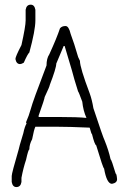

<svg xmlns="http://www.w3.org/2000/svg" viewBox="-20 -797 540 808"><path d="M255.9 -687.5Q269.5 -687.5 277.3 -654.3Q293 -612.3 306.6 -564.5Q306.6 -560.5 316.4 -541Q316.4 -512.7 357.4 -404.3Q367.2 -377.4 373 -341.8Q414.1 -217.8 419.9 -207Q437.5 -163.6 445.3 -127Q449.2 -125.5 466.8 -66.4Q470.7 -66.4 472.7 -43Q472.7 -27.3 451.2 -23.4Q429.2 -23.4 418 -87.9Q414.1 -87.9 384.8 -185.5Q378.4 -187.5 367.2 -232.4Q364.7 -232.4 357.4 -259.8Q271 -263.7 216.8 -263.7H128.9Q123 -252 115.2 -210.9Q103.5 -189.5 103.5 -168Q99.1 -168 89.8 -125Q78.1 -90.3 70.3 -48.8V-31.2Q66.9 -9.8 48.8 -9.8Q33.2 -9.8 29.3 -31.2V-56.6Q29.3 -67.9 58.6 -168Q58.6 -172.4 78.1 -236.3Q84 -264.6 91.8 -277.3L89.8 -281.2V-283.2Q101.6 -309.6 109.4 -337.9Q117.2 -368.7 175.8 -521.5Q175.8 -551.3 187.5 -568.4Q218.8 -636.7 232.4 -677.7Q240.2 -687.5 255.9 -687.5ZM248 -603.5 216.8 -529.3Q216.8 -510.3 189.5 -439.5Q189.5 -434.1 168 -388.7Q168 -381.8 142.6 -310.5V-304.7H224.6Q308.6 -304.7 343.8 -300.8Q330.1 -331.1 326.2 -369.1Q310.5 -412.1 308.6 -412.1L293 -462.9Q293 -467.3 252 -603.5ZM109.4 -777.3Q125 -777.3 128.9 -755.9V-710.9Q128.9 -669.9 103.5 -576.2Q96.2 -569.8 80.1 -533.2Q70.3 -527.3 64.5 -527.3Q48.8 -527.3 44.9 -548.8Q44.9 -558.6 70.3 -607.4Q87.9 -686.5 87.9 -710.9V-755.9Q91.3 -777.3 109.4 -777.3Z"/></svg>

Font: CEF Fonts CJK Mono
Style: Regular
Weight: 400
Designer: PartyBoss (派对大魔王)
Version: Release 2.25